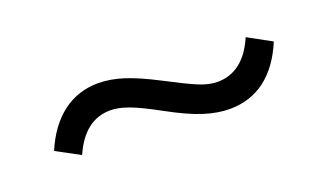

<svg xmlns="http://www.w3.org/2000/svg" viewBox="-32 -482 663 389"><g transform="rotate(-20 300.0 -287.5)"><path d="M416.8 -217Q391.2 -217 361.9 -226.3Q332.5 -235.6 289.3 -259.2Q248.1 -281.8 226.3 -289.6Q204.6 -297.4 188 -297.4Q132.2 -297.4 103.5 -231.7L52.9 -258.9Q73.1 -306.8 106.4 -332.2Q139.8 -357.5 183.2 -357.5Q209.2 -357.5 237.5 -348.5Q265.8 -339.5 308.5 -317.3Q347.7 -296.7 370.5 -286.9Q393.4 -277.1 412 -277.1Q468.3 -277.1 496.5 -342.8L547.1 -315.1Q526.9 -266.7 494.1 -241.8Q461.2 -217 416.8 -217Z"/></g></svg>

Font: Mulish ExtraLight
Style: Regular
Weight: 200
Designer: Vernon Adams
Foundry: Vernon Adams
Version: Version 3.603